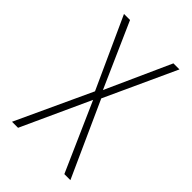

<svg xmlns="http://www.w3.org/2000/svg" viewBox="-169 -589 651 651"><g transform="rotate(45 157.0 -263.5)"><path d="M143 -272 27 -527H56L159 -294L264 -527H293L175 -270L297 0H268L159 -247L46 0H17Z"/></g></svg>

Font: Noto Sans Gujarati UI ExtraCondensed Thin
Style: Regular
Weight: 100
Width: 2
Designer: Jelle Bosma - Monotype Design Team, Universal Thirst
Foundry: Monotype Imaging Inc.
Version: Version 2.106; ttfautohint (v1.8.4.7-5d5b)